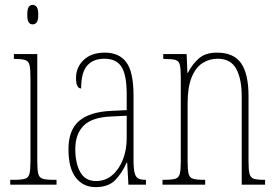

<svg xmlns="http://www.w3.org/2000/svg" viewBox="-20 -758 1132 788"><path d="M114 -658Q104 -658 98 -666Q92 -674 92 -698Q92 -721 98 -729.5Q104 -738 114 -738Q124 -738 130.5 -729.5Q137 -721 137 -698Q137 -674 130.5 -666Q124 -658 114 -658ZM22 0V-20H38Q69 -20 83 -24.5Q97 -29 101 -45Q105 -61 105 -96V-437Q105 -473 101.5 -489.5Q98 -506 85 -511Q72 -516 43 -516H37V-536H133V-96Q133 -61 137 -45Q141 -29 155 -24.5Q169 -20 199 -20H212V0Z M372 10Q322 10 291.5 -28.5Q261 -67 261 -146Q261 -224 304.5 -261.5Q348 -299 437 -303L500 -306V-371Q500 -451 478.5 -484Q457 -517 409 -517Q362 -517 337.5 -488.5Q313 -460 313 -395Q292 -395 292 -438Q292 -482 323.5 -512Q355 -542 410 -542Q469 -542 498.5 -502.5Q528 -463 528 -366V-103Q528 -66 532.5 -48.5Q537 -31 547.5 -25.5Q558 -20 577 -20H579V0H507L502 -91H500Q481 -48 453 -19Q425 10 372 10ZM374 -15Q412 -15 440 -38.5Q468 -62 484 -102Q500 -142 500 -191V-283L438 -280Q358 -277 323.5 -242.5Q289 -208 289 -146Q289 -88 309.5 -51.5Q330 -15 374 -15Z M647 0V-20H655Q686 -20 700 -24.5Q714 -29 718 -45Q722 -61 722 -96V-441Q722 -476 718 -492Q714 -508 700 -512Q686 -516 655 -516H650V-536H746L749 -459H751Q770 -496 797 -519Q824 -542 871 -542Q939 -542 969.5 -498.5Q1000 -455 1000 -363V-96Q1000 -61 1004 -45Q1008 -29 1021.5 -24.5Q1035 -20 1064 -20H1068V0H972V-364Q972 -434 949.5 -475.5Q927 -517 873 -517Q839 -517 811 -499Q783 -481 766.5 -440.5Q750 -400 750 -333V-96Q750 -61 754 -45Q758 -29 772 -24.5Q786 -20 816 -20H822V0Z"/></svg>

Font: Noto Serif Tamil ExtraCondensed Thin
Style: Regular
Weight: 100
Width: 2
Designer: Indian Type Foundry, Tom Grace, and the Monotype Design Team
Foundry: Monotype Imaging Inc.
Version: Version 2.004; ttfautohint (v1.8.4.7-5d5b)